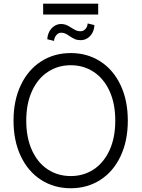

<svg xmlns="http://www.w3.org/2000/svg" viewBox="-20 -1002 761 1032"><path d="M360.4 9.8Q271 9.8 201.2 -34.9Q131.3 -79.6 92 -162.1Q52.7 -244.6 52.7 -353.5Q52.7 -462.4 92 -544.9Q131.3 -627.4 201.2 -672.1Q271 -716.8 360.4 -716.8Q449.2 -716.8 519 -672.1Q588.9 -627.4 627.9 -544.9Q667 -462.4 667 -353.5Q667 -244.6 627.9 -162.1Q588.9 -79.6 519 -34.9Q449.2 9.8 360.4 9.8ZM360.4 -651.4Q291.5 -651.4 237.3 -615.7Q183.1 -580.1 152.1 -512.7Q121.1 -445.3 121.1 -353.5Q121.1 -261.7 151.9 -194.3Q182.6 -127 236.8 -91.3Q291 -55.7 360.4 -55.7Q429.2 -55.7 483.4 -91.3Q537.6 -127 568.6 -194.3Q599.6 -261.7 599.6 -353.5Q599.6 -445.8 568.6 -512.9Q537.6 -580.1 483.4 -615.7Q429.2 -651.4 360.4 -651.4ZM413.1 -786.1Q395.5 -786.1 382.6 -791.7Q369.6 -797.4 354.5 -807.6Q341.8 -816.9 331.5 -821.5Q321.3 -826.2 308.6 -826.2Q293.5 -826.2 282.5 -812.7Q271.5 -799.3 270.5 -782.2L234.4 -791Q234.9 -812.5 244.6 -831.3Q254.4 -850.1 271.2 -861.6Q288.1 -873 308.6 -873Q324.2 -873 336.2 -867.9Q348.1 -862.8 364.3 -852.5Q377.9 -843.3 388.7 -838.6Q399.4 -834 412.1 -834Q428.2 -834 439.2 -846.2Q450.2 -858.4 451.2 -876L487.3 -867.2Q486.8 -845.2 477.3 -826.7Q467.8 -808.1 450.9 -797.1Q434.1 -786.1 413.1 -786.1ZM507.8 -923.8H211.9V-982.4H507.8Z"/></svg>

Font: Pretendard JP Light
Style: Regular
Weight: 300
Designer: Base glyphs from Inter by Rasmus Andersson; Hangeul glyphs from Noto Sans CJK(Source Han Sans) by Jang Soo-young and Kan
Foundry: Kil Hyung-jin
Version: Version 1.309